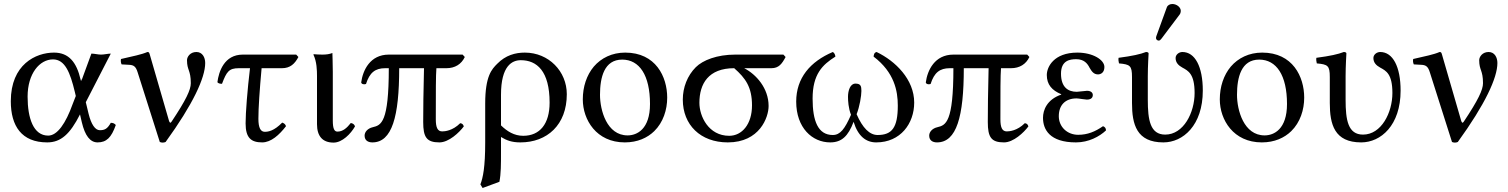

<svg xmlns="http://www.w3.org/2000/svg" viewBox="-20 -702 7541 960"><path d="M409 -191 534 -434C521 -434 500 -429 485 -429C470 -429 452 -434 437 -434L390 -306H389C387 -298 385 -294 383 -304C363 -391 324 -439 250 -439C159 -439 34 -380 34 -196C34 -72 88 10 216 10C284 10 330 -31 380 -130L389 -91C405 -23 431 10 468 10C512 10 537 -14 559 -77C553 -84 546 -88 534 -88C517 -58 504 -51 479 -51C456 -51 436 -80 423 -133ZM359 -222 343 -181C309 -86 267 -24 221 -24C147 -24 118 -111 118 -219C118 -334 178 -405 245 -405C305 -405 331 -339 354 -243Z M668 -341 779 8C789 12 798 12 808 8C945 -181 1006 -313 1006 -387C1006 -415 992 -442 962 -442C931 -442 915 -418 915 -401C915 -350 934 -352 934 -286C934 -253 910 -202 838 -94C832 -84 828 -89 825 -98L729 -429C726 -440 724 -442 717 -442C687 -429 645 -421 585 -407C583 -399 584 -388 588 -380L625 -378C648 -377 659 -370 668 -341Z M1194 -429C1101 -429 1074 -344 1067 -291C1071 -285 1080 -283 1090 -283C1113 -344 1125 -361 1174 -361H1230C1217 -253 1208 -139 1208 -85C1208 -12 1236 10 1291 10C1335 10 1376 -27 1410 -71C1407 -81 1400 -86 1391 -89C1350 -47 1321 -43 1304 -43C1283 -43 1272 -63 1272 -108C1272 -163 1278 -251 1288 -361H1390C1431 -361 1454 -383 1472 -417L1461 -429Z M1565 -322V-81C1565 -22 1592 11 1648 11C1691 11 1734 -33 1755 -70C1752 -80 1745 -85 1734 -87C1715 -63 1695 -44 1667 -44C1652 -44 1644 -58 1644 -99V-343C1644 -375 1642 -437 1642 -437C1627 -431 1611 -429 1592 -429C1580 -429 1555 -430 1549 -431L1547 -429C1564 -394 1565 -350 1565 -322Z M2293 -429H1924C1830 -429 1794 -350 1786 -290C1787 -282 1799 -278 1810 -282C1828 -339 1856 -361 1906 -361H1924C1924 -89 1886 -76 1844 -66C1818 -60 1803 -42 1803 -24C1803 0 1820 10 1842 10C1940 10 1976 -119 1976 -361H2100C2097 -246 2096 -150 2096 -92C2096 -16 2113 10 2177 10C2224 10 2276 -39 2299 -70C2296 -80 2291 -85 2281 -86C2243 -48 2204 -45 2191 -45C2168 -45 2159 -64 2159 -106C2159 -244 2159 -325 2162 -361H2212C2255 -361 2287 -381 2304 -417Z M2477 207C2485 167 2485 119 2485 61V-17C2513 0 2539 10 2582 10C2716 10 2814 -78 2814 -231C2814 -345 2724 -439 2604 -439C2557 -439 2508 -426 2466 -383C2439 -356 2406 -322 2406 -184V10C2406 134 2395 186 2382 220L2393 238ZM2728 -189C2728 -82 2679 -23 2596 -23C2551 -23 2516 -45 2485 -75V-228C2485 -374 2541 -401 2584 -401C2664 -401 2728 -347 2728 -189Z M2894 -205C2894 -103 2962 10 3104 10C3168 10 3217 -13 3251 -46C3296 -90 3316 -153 3316 -214C3316 -318 3259 -439 3106 -439C3040 -439 2986 -412 2949 -369C2913 -326 2894 -268 2894 -205ZM3091 -404C3177 -404 3230 -326 3230 -182C3230 -56 3165 -25 3118 -25C3014 -25 2980 -151 2980 -228C2980 -315 3001 -404 3091 -404Z M3837 -361C3874 -361 3890 -383 3908 -417L3897 -429H3656C3565 -429 3494 -401 3459 -366C3417 -324 3394 -265 3394 -204C3394 -78 3482 10 3619 10C3778 10 3823 -115 3823 -172C3823 -261 3761 -330 3701 -361ZM3626 -23C3523 -23 3477 -120 3477 -188C3477 -283 3522 -361 3651 -361C3708 -311 3740 -266 3740 -175C3740 -81 3690 -23 3626 -23Z M4551 -189C4551 -305 4457 -397 4363 -442C4350 -439 4349 -427 4348 -419C4452 -340 4469 -247 4469 -174C4469 -64 4440 -27 4368 -27C4328 -27 4293 -62 4263 -131C4278 -168 4287 -223 4287 -247C4287 -271 4284 -284 4257 -284C4231 -284 4220 -249 4220 -218C4220 -198 4222 -161 4235 -128C4204 -57 4181 -27 4144 -27C4070 -27 4043 -97 4043 -209C4043 -331 4092 -378 4157 -419C4156 -428 4152 -438 4144 -442C4031 -394 3961 -312 3961 -194C3961 -63 4041 10 4131 10C4188 10 4221 -21 4248 -93C4270 -21 4310 10 4361 10C4483 10 4551 -85 4551 -189Z M5116 -429H4747C4653 -429 4617 -350 4609 -290C4610 -282 4622 -278 4633 -282C4651 -339 4679 -361 4729 -361H4747C4747 -89 4709 -76 4667 -66C4641 -60 4626 -42 4626 -24C4626 0 4643 10 4665 10C4763 10 4799 -119 4799 -361H4923C4920 -246 4919 -150 4919 -92C4919 -16 4936 10 5000 10C5047 10 5099 -39 5122 -70C5119 -80 5114 -85 5104 -86C5066 -48 5027 -45 5014 -45C4991 -45 4982 -64 4982 -106C4982 -244 4982 -325 4985 -361H5035C5078 -361 5110 -381 5127 -417Z M5274 -121C5274 -177 5307 -210 5363 -210C5372 -210 5406 -204 5414 -204C5437 -204 5444 -215 5444 -227C5444 -239 5434 -248 5415 -248C5410 -248 5365 -243 5364 -243C5321 -243 5285 -265 5285 -334C5285 -400 5330 -406 5361 -406C5400 -406 5417 -385 5428 -363C5438 -346 5448 -330 5470 -330C5483 -330 5502 -338 5502 -367C5502 -403 5444 -439 5367 -439C5249 -439 5214 -367 5214 -327C5214 -279 5240 -250 5286 -231V-229C5214 -204 5195 -151 5195 -113C5195 -55 5228 10 5360 10C5423 10 5477 -19 5510 -50C5510 -61 5504 -68 5495 -71C5456 -44 5418 -28 5371 -28C5316 -28 5274 -68 5274 -121Z M5719 -321C5719 -371 5723 -435 5723 -435C5723 -439 5718 -442 5710 -442C5682 -431 5642 -422 5573 -413C5571 -407 5573 -391 5575 -385C5630 -380 5640 -374 5640 -317V-187C5640 -80 5663 10 5797 10C5895 10 5994 -75 5994 -249C5994 -369 5955 -442 5892 -442C5875 -442 5858 -429 5858 -412C5858 -389 5872 -375 5892 -364C5921 -348 5953 -333 5953 -237C5953 -139 5898 -29 5806 -29C5731 -29 5719 -102 5719 -203ZM5842 -682C5829 -682 5818 -676 5814 -665L5762 -522C5761 -519 5760 -515 5760 -512C5760 -505 5766 -499 5774 -499C5778 -499 5783 -503 5786 -507L5878 -629C5882 -634 5884 -642 5884 -647C5884 -667 5862 -682 5842 -682Z M6079 -205C6079 -103 6147 10 6289 10C6353 10 6402 -13 6436 -46C6481 -90 6501 -153 6501 -214C6501 -318 6444 -439 6291 -439C6225 -439 6171 -412 6134 -369C6098 -326 6079 -268 6079 -205ZM6276 -404C6362 -404 6415 -326 6415 -182C6415 -56 6350 -25 6303 -25C6199 -25 6165 -151 6165 -228C6165 -315 6186 -404 6276 -404Z M6708 -321C6708 -371 6712 -435 6712 -435C6712 -439 6707 -442 6699 -442C6671 -431 6631 -422 6562 -413C6560 -407 6562 -391 6564 -385C6619 -380 6629 -374 6629 -317V-187C6629 -80 6652 10 6786 10C6884 10 6983 -75 6983 -249C6983 -369 6944 -442 6881 -442C6864 -442 6847 -429 6847 -412C6847 -389 6861 -375 6881 -364C6910 -348 6942 -333 6942 -237C6942 -139 6887 -29 6795 -29C6720 -29 6708 -102 6708 -203Z M7129 -341 7240 8C7250 12 7259 12 7269 8C7406 -181 7467 -313 7467 -387C7467 -415 7453 -442 7423 -442C7392 -442 7376 -418 7376 -401C7376 -350 7395 -352 7395 -286C7395 -253 7371 -202 7299 -94C7293 -84 7289 -89 7286 -98L7190 -429C7187 -440 7185 -442 7178 -442C7148 -429 7106 -421 7046 -407C7044 -399 7045 -388 7049 -380L7086 -378C7109 -377 7120 -370 7129 -341Z"/></svg>

Font: Libertinus Serif
Style: Regular
Weight: 400
Designer: Philipp H. Poll, Khaled Hosny
Foundry: Caleb Maclennan
Version: Version 7.050;RELEASE